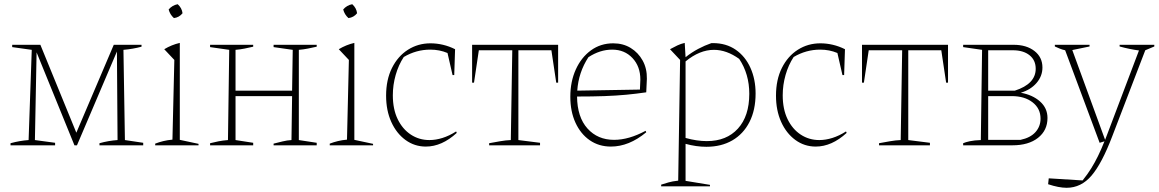

<svg xmlns="http://www.w3.org/2000/svg" viewBox="-20 -691 5509 913"><path d="M574 -25 661 -12V0H453V-10Q496 -22 539 -25L536 -446L346 0H334L154 -442L146 -25L242 -12V0H30V-10Q74 -22 116 -25L131 -454L38 -467V-478H172L343 -60L521 -478H653V-469Q613 -458 567 -454Z M718 0V-8Q736 -15 756.5 -20Q777 -25 800 -27L809 -406L761 -457Q796 -478 835 -487V-26L924 -7V0ZM825 -671Q845 -653 848 -628Q832 -608 807 -605Q788 -622 782 -646Q799 -666 825 -671Z M979 0V-10Q999 -15 1019 -19Q1039 -23 1064 -25L1070 -454L979 -467V-478H1184V-469Q1163 -464 1143 -460Q1123 -456 1100 -454V-260H1369L1372 -454L1281 -467V-478H1486V-469Q1464 -464 1444 -460Q1424 -456 1401 -454V-25L1486 -12V0H1281V-8Q1301 -13 1323.5 -18.5Q1346 -24 1366 -25L1369 -234H1100V-25L1184 -12V0Z M1548 0V-8Q1566 -15 1586.5 -20Q1607 -25 1630 -27L1639 -406L1591 -457Q1626 -478 1665 -487V-26L1754 -7V0ZM1655 -671Q1675 -653 1678 -628Q1662 -608 1637 -605Q1618 -622 1612 -646Q1629 -666 1655 -671Z M2005 6Q1951 6 1908 -25.5Q1865 -57 1840.5 -111.5Q1816 -166 1816 -236Q1816 -312 1844 -368Q1872 -424 1920 -454.5Q1968 -485 2027 -485Q2057 -485 2086.5 -478Q2116 -471 2144 -457L2140 -334H2132L2108 -439Q2070 -455 2026 -455Q1959 -455 1900 -420Q1875 -382 1861.5 -334.5Q1848 -287 1848 -238Q1848 -172 1871 -124.5Q1894 -77 1933.5 -51Q1973 -25 2022 -25Q2052 -25 2084 -35Q2116 -45 2149 -66L2152 -59Q2081 6 2005 6Z M2634 -478V-298H2625L2602 -452H2445V-25L2548 -12V0H2306V-10Q2333 -15 2359 -19.5Q2385 -24 2409 -25L2416 -452H2257L2234 -298H2225V-478Z M2885 6Q2828 6 2784.5 -24Q2741 -54 2716.5 -107.5Q2692 -161 2692 -231Q2692 -303 2718 -360.5Q2744 -418 2790 -451.5Q2836 -485 2896 -485Q2943 -485 2979 -463Q3015 -441 3036 -403Q3057 -365 3056 -316L3053 -252Q3005 -245 2957.5 -240.5Q2910 -236 2854 -234Q2798 -232 2724 -232Q2725 -134 2773.5 -80Q2822 -26 2900 -26Q2970 -26 3050 -69L3053 -62Q2971 6 2885 6ZM2778 -419Q2731 -347 2725 -260L3023 -265L3025 -313Q3025 -375 2987.5 -415Q2950 -455 2891 -455Q2833 -455 2778 -419Z M3124 195V187Q3140 182 3158.5 176.5Q3177 171 3205 168L3214 -406L3166 -457Q3184 -467 3201 -475Q3218 -483 3236 -487L3240 -419Q3269 -442 3300 -458.5Q3331 -475 3363 -486H3370Q3433 -486 3478.5 -454.5Q3524 -423 3548.5 -368.5Q3573 -314 3573 -246Q3573 -168 3544 -111Q3515 -54 3462.5 -23.5Q3410 7 3339 7Q3291 7 3240 -7V169L3356 188V195ZM3375 -454Q3307 -454 3240 -399V-35Q3294 -20 3341 -20Q3435 -20 3489 -79.5Q3543 -139 3543 -245Q3543 -339 3495 -411Q3435 -454 3375 -454Z M3859 6Q3805 6 3762 -25.5Q3719 -57 3694.5 -111.5Q3670 -166 3670 -236Q3670 -312 3698 -368Q3726 -424 3774 -454.5Q3822 -485 3881 -485Q3911 -485 3940.5 -478Q3970 -471 3998 -457L3994 -334H3986L3962 -439Q3924 -455 3880 -455Q3813 -455 3754 -420Q3729 -382 3715.5 -334.5Q3702 -287 3702 -238Q3702 -172 3725 -124.5Q3748 -77 3787.5 -51Q3827 -25 3876 -25Q3906 -25 3938 -35Q3970 -45 4003 -66L4006 -59Q3935 6 3859 6Z M4488 -478V-298H4479L4456 -452H4299V-25L4402 -12V0H4160V-10Q4187 -15 4213 -19.5Q4239 -24 4263 -25L4270 -452H4111L4088 -298H4079V-478Z M4560 0V-10Q4571 -15 4592 -19.5Q4613 -24 4644 -25L4650 -454L4560 -467V-478H4800Q4861 -478 4899 -448.5Q4937 -419 4937 -370Q4937 -329 4909 -296.5Q4881 -264 4834 -250Q4890 -240 4925.5 -208.5Q4961 -177 4961 -130Q4961 -71 4916 -35.5Q4871 0 4794 0ZM4796 -452H4679V-260H4806Q4905 -292 4905 -364Q4905 -405 4875.5 -428.5Q4846 -452 4796 -452ZM4791 -234H4679V-26H4833Q4880 -36 4904 -63Q4928 -90 4928 -127Q4928 -175 4890 -204.5Q4852 -234 4791 -234Z M4964 185 4967 157 5128 167Q5152 137 5169 109.5Q5186 82 5201 51.5Q5216 21 5232 -19L5209 -12L5045 -452Q5031 -455 5019 -460Q5007 -465 4996 -470V-478H5161V-470L5079 -453L5235 -26Q5240 -38 5245 -52L5396 -451Q5351 -457 5304 -470V-478H5469V-470L5426 -452L5269 -43Q5220 86 5170.5 144Q5121 202 5052 202Q5015 202 4964 185Z"/></svg>

Font: Piazzolla Thin
Style: Regular
Weight: 100
Designer: Juan Pablo del Peral
Foundry: Huerta Tipografica
Version: Version 1.330